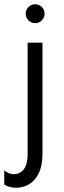

<svg xmlns="http://www.w3.org/2000/svg" viewBox="-45 -641 300 904"><path d="M120.5 -621C96 -621 76 -601 76 -576.5C76 -552 96 -532 120.5 -532C145 -532 165 -552 165 -576.5C165 -601 145 -621 120.5 -621ZM155 84V-440H85V85C85 133.7 70.8 163.7 42.5 175C35.2 177.9 27.8 179.2 20.7 179.2C2.4 179.2 -14.3 170.8 -25 161V228C-9.7 238 10.3 243 30.7 243C49.7 243 69.1 238.7 85.5 230C130.1 206.5 155 157.7 155 84Z"/></svg>

Font: GI
Style: Regular
Weight: 400
Designer: Alfredo Marco Pradil
Version: Version 1.01 2015